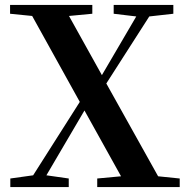

<svg xmlns="http://www.w3.org/2000/svg" viewBox="-20 -762 766 782"><path d="M712 -35V0H376V-35L473 -44L324 -312L169 -48L260 -35V0H22V-35L115 -48L305 -347L111 -697L21 -706V-742H356V-706L261 -697L395 -456L535 -695L443 -706V-742H686V-706L588 -695L413 -422L624 -44Z"/></svg>

Font: Source Han Serif SC
Style: Bold
Weight: 700
Designer: Ryoko NISHIZUKA  (kana & ideographs); Frank Grießhammer (Latin, Greek & Cyrillic); Wenlong ZHANG  (bopomofo); Sandoll Co
Foundry: Adobe Systems Incorporated
Version: Version 1.001 October 20, 2017